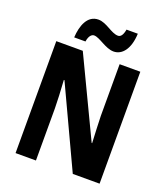

<svg xmlns="http://www.w3.org/2000/svg" viewBox="-163 -1037 1005 1151"><g transform="rotate(20 339.5 -461.5)"><path d="M165 -772H237C242 -808 258 -824 274 -824C310 -824 363 -773 415 -773C469 -773 512 -824 516 -923H444C438 -889 426 -871 408 -871C364 -871 319 -922 266 -922C196 -922 169 -847 165 -772ZM608 0V-714H476V-385C477 -337 480 -279 483 -213H480L241 -714H72V0H202V-333C201 -382 199 -441 194 -511H198L437 0Z"/></g></svg>

Font: Noto Sans Ethiopic Condensed
Style: Bold
Weight: 700
Width: 3
Designer: Monotype Design Team
Foundry: Monotype Imaging Inc.
Version: Version 2.102